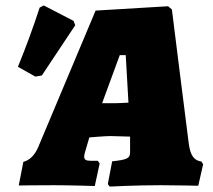

<svg xmlns="http://www.w3.org/2000/svg" viewBox="-20 -681 783 707"><path d="M257 -588 251 -604 141 -661 126 -653C102 -579 75 -506 46 -435L110 -399L134 -403ZM675 -153C661 -261 613 -646 613 -646L599 -658L332 -642L121 -140C108 -109 89 -91 66 -85L49 2C49 2 118 1 179 1C238 1 329 4 329 4L347 -79L340 -89H313C297 -89 290 -93 290 -104C290 -110 292 -118 296 -131L309 -175C309 -175 368 -180 386 -180L459 -178V-139V-121C459 -98 449 -93 393 -87L377 -3L384 6C384 6 479 1 572 1C626 1 710 3 710 3L728 -76L722 -86C695 -90 681 -107 675 -153ZM356 -301 421 -478H443L453 -303C432 -302 419 -301 404 -301Z"/></svg>

Font: Alegreya SC Black
Style: Italic
Weight: 900
Italic angle: -7°
Designer: Juan Pablo del Peral
Foundry: Huerta Tipografica
Version: Version 2.007;PS 002.007;hotconv 1.0.88;makeotf.lib2.5.64775